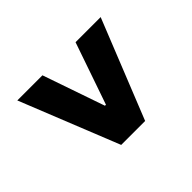

<svg xmlns="http://www.w3.org/2000/svg" viewBox="-137 -778 967 967"><g transform="rotate(45 346.5 -295.0)"><path d="M610.8 -210.2 82.4 1.4V-177.6L413.4 -291.9V-299L82.4 -413.4V-592.3L610.8 -380.7Z"/></g></svg>

Font: Karasuma Gothic
Style: Black
Weight: 900
Designer: Rasmus Andersson / Ryoko Nishizuka
Foundry: Genbu
Version: Version 1.00